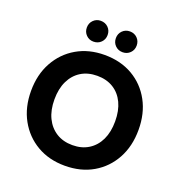

<svg xmlns="http://www.w3.org/2000/svg" viewBox="-158 -1034 1107 1180"><g transform="rotate(20 395.5 -444.5)"><path d="M395 12Q292 12 213 -34Q134 -80 89 -161.5Q44 -243 44 -350Q44 -457 89 -538.5Q134 -620 213 -666Q292 -712 395 -712Q500 -712 579 -666Q658 -620 702.5 -538.5Q747 -457 747 -350Q747 -243 702.5 -161.5Q658 -80 579 -34Q500 12 395 12ZM396 -123Q457 -123 501.5 -151Q546 -179 570 -229.5Q594 -280 594 -350Q594 -420 570 -470.5Q546 -521 501.5 -548.5Q457 -576 396 -576Q335 -576 290.5 -548.5Q246 -521 221.5 -470.5Q197 -420 197 -350Q197 -280 221.5 -229.5Q246 -179 290.5 -151Q335 -123 396 -123ZM300 -765Q272 -765 252.5 -784.5Q233 -804 233 -833Q233 -862 252.5 -881.5Q272 -901 300 -901Q330 -901 349.5 -881.5Q369 -862 369 -833Q369 -804 349.5 -784.5Q330 -765 300 -765ZM491 -765Q462 -765 442.5 -784.5Q423 -804 423 -833Q423 -862 442.5 -881.5Q462 -901 491 -901Q520 -901 539.5 -881.5Q559 -862 559 -833Q559 -804 539.5 -784.5Q520 -765 491 -765Z"/></g></svg>

Font: DM Sans 20pt Black
Style: Regular
Weight: 900
Version: Version 4.004;gftools[0.9.30]